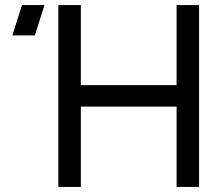

<svg xmlns="http://www.w3.org/2000/svg" viewBox="-20 -740 878 760"><path d="M29 -600 67 -720H156L118 -600ZM211 0V-720H300V-403H679V-720H768V0H679V-318H300V0Z"/></svg>

Font: Manrope Medium
Style: Medium
Weight: 500
Designer: Mikhail Sharanda
Foundry: Mikhail Sharanda
Version: Version 4.000;hotconv 1.0.109;makeotfexe 2.5.65596